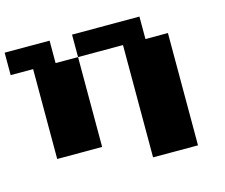

<svg xmlns="http://www.w3.org/2000/svg" viewBox="-105 -891 1209 1032"><g transform="rotate(-15 500.0 -375.0)"><path d="M0 -687.5V-750H125H250V-687.5V-625H312.5H375V-687.5V-750H562.5H750V-687.5V-625H812.5H875V-312.5V0H750H625V-312.5V-625H500H375V-375V-125H250H125V-375V-625H62.5H0Z"/></g></svg>

Font: Press Start 2P
Style: Regular
Weight: 500
Monospace: yes
Version: Version 2.14